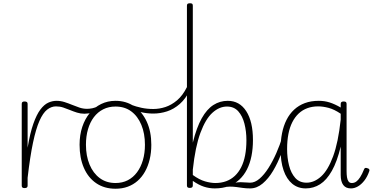

<svg xmlns="http://www.w3.org/2000/svg" viewBox="-20 -1136 2290 1175"><path d="M130 15Q121 15 117 11.5Q113 8 113 0V-500Q113 -508 117 -511.5Q121 -515 130 -515Q140 -515 144.5 -511.5Q149 -508 149 -500V-232Q164 -322 184 -378.5Q204 -435 227 -465.5Q250 -496 275 -507.5Q300 -519 326 -519Q333 -519 336 -514Q339 -509 338 -502Q337 -495 333.5 -490Q330 -485 323 -485Q294 -485 268.5 -465Q243 -445 221.5 -396.5Q200 -348 182 -263Q164 -178 149 -48V0Q149 8 144.5 11.5Q140 15 130 15Z M497 -440Q473 -440 451 -447Q429 -454 408.5 -462.5Q388 -471 367 -478Q346 -485 322 -485Q314 -485 310 -490Q306 -495 306 -502Q306 -509 311 -514Q316 -519 325 -519Q351 -519 374.5 -511.5Q398 -504 421 -494.5Q444 -485 466.5 -477.5Q489 -470 513 -470Q528 -470 545.5 -473.5Q563 -477 579 -486Q584 -489 588.5 -486.5Q593 -484 594.5 -479Q596 -474 595 -469Q594 -464 589 -461Q571 -453 553.5 -448.5Q536 -444 522 -442Q508 -440 497 -440Z M687 19Q618 19 568.5 -15Q519 -49 493 -109.5Q467 -170 467 -250Q467 -310 483.5 -359.5Q500 -409 529.5 -444.5Q559 -480 599 -499.5Q639 -519 687 -519Q752 -519 801.5 -485Q851 -451 878.5 -390.5Q906 -330 906 -250Q906 -202 896 -160.5Q886 -119 867.5 -86Q849 -53 822.5 -29.5Q796 -6 762 6.5Q728 19 687 19ZM687 -16Q729 -16 762 -33Q795 -50 818.5 -81.5Q842 -113 854.5 -156Q867 -199 867 -250Q867 -319 845 -372Q823 -425 783 -454.5Q743 -484 687 -484Q645 -484 611.5 -467Q578 -450 554.5 -419Q531 -388 518.5 -345Q506 -302 506 -250Q506 -182 528 -129Q550 -76 590.5 -46Q631 -16 687 -16Z M918 -441Q879 -441 842 -450Q805 -459 774 -470Q768 -472 766.5 -477Q765 -482 766.5 -487Q768 -492 773 -494.5Q778 -497 785 -494Q811 -484 845 -476.5Q879 -469 918 -469Q955 -469 992 -481Q1029 -493 1063.5 -522Q1098 -551 1124 -603Q1127 -609 1134 -609Q1141 -609 1145.5 -604Q1150 -599 1144 -588Q1117 -532 1080.5 -500Q1044 -468 1002.5 -454.5Q961 -441 918 -441Z M1511 17Q1486 17 1465.5 14Q1445 11 1425.5 8.5Q1406 6 1386.5 6Q1367 6 1344 12L1365 -5Q1393 -14 1414.5 -17.5Q1436 -21 1452.5 -21Q1469 -21 1483 -19.5Q1497 -18 1511 -18Q1520 -18 1525 -12.5Q1530 -7 1530 -0.5Q1530 6 1525 11.5Q1520 17 1511 17ZM1141 14Q1132 14 1128 10.5Q1124 7 1124 -1V-1101Q1124 -1110 1128.5 -1113Q1133 -1116 1143 -1116Q1152 -1116 1156 -1113Q1160 -1110 1160 -1101V-263Q1183 -356 1214.5 -412Q1246 -468 1286 -493.5Q1326 -519 1374 -519Q1446 -519 1487 -455.5Q1528 -392 1528 -279Q1528 -227 1519 -181.5Q1510 -136 1491.5 -99.5Q1473 -63 1445 -37Q1417 -11 1379.5 3Q1342 17 1294 17Q1260 17 1228 6.5Q1196 -4 1160 -29V-1Q1160 7 1155.5 10.5Q1151 14 1141 14ZM1160 -65Q1200 -36 1235 -26Q1270 -16 1298 -16Q1334 -16 1364 -27Q1394 -38 1417 -59.5Q1440 -81 1456 -112.5Q1472 -144 1480 -185.5Q1488 -227 1488 -278Q1488 -332 1476 -379Q1464 -426 1438 -455Q1412 -484 1369 -484Q1322 -484 1280 -446Q1238 -408 1206.5 -323Q1175 -238 1160 -98Z M1511 17Q1502 17 1497 11.5Q1492 6 1492 -0.5Q1492 -7 1497 -12.5Q1502 -18 1511 -18Q1540 -18 1568.5 -42.5Q1597 -67 1623 -108Q1649 -149 1671 -199Q1693 -249 1709 -301Q1712 -308 1717.5 -309Q1723 -310 1727.5 -306.5Q1732 -303 1730 -294Q1720 -247 1700 -193Q1680 -139 1651.5 -91Q1623 -43 1587.5 -13Q1552 17 1511 17Z M1851 17Q1803 17 1768.5 -11.5Q1734 -40 1715.5 -93.5Q1697 -147 1697 -223Q1697 -275 1706 -320.5Q1715 -366 1733.5 -402.5Q1752 -439 1780 -465Q1808 -491 1845.5 -505Q1883 -519 1931 -519Q1966 -519 1997.5 -509Q2029 -499 2065 -478V-500Q2065 -508 2069.5 -511.5Q2074 -515 2083 -515Q2093 -515 2097 -511.5Q2101 -508 2101 -500V-89Q2101 -68 2103.5 -51.5Q2106 -35 2113 -25.5Q2120 -16 2133 -16Q2148 -16 2160 -24.5Q2172 -33 2184 -51.5Q2196 -70 2208 -100Q2211 -108 2217 -108.5Q2223 -109 2230 -106Q2238 -104 2240 -99Q2242 -94 2240 -89Q2228 -54 2209.5 -30.5Q2191 -7 2170 5Q2149 17 2128 17Q2112 17 2100.5 12Q2089 7 2081 -3.5Q2073 -14 2069 -29.5Q2065 -45 2065 -65Q2065 -109 2065 -152.5Q2065 -196 2065 -239Q2043 -147 2011 -90.5Q1979 -34 1939 -8.5Q1899 17 1851 17ZM1737 -224Q1737 -170 1749 -123Q1761 -76 1787 -47Q1813 -18 1856 -18Q1903 -18 1945 -56Q1987 -94 2018.5 -179Q2050 -264 2065 -404V-440Q2025 -467 1990.5 -476Q1956 -485 1927 -485Q1891 -485 1861 -474Q1831 -463 1808 -441.5Q1785 -420 1769 -388.5Q1753 -357 1745 -316Q1737 -275 1737 -224Z"/></svg>

Font: Playwrite FR Moderne Thin
Style: Regular
Weight: 250
Version: Version 1.002